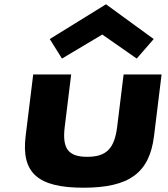

<svg xmlns="http://www.w3.org/2000/svg" viewBox="-20 -860 782 895"><path d="M212 -678 268.9 -587 456.8 -699 617.3 -587 696.5 -678 474.1 -840ZM134.8 -513H311.8L281.8 -269C269.4 -168 297.3 -129 386.8 -129C476.4 -129 513.8 -168 526.2 -269L556.2 -513H733.2L698 -226C676.8 -54 582.4 15 369.2 15C155.9 15 78.4 -54 99.5 -226Z"/></svg>

Font: Hussar
Style: BdSuprExtOblOne
Weight: 700
Foundry: Cannot Into Space Fonts
Version: Version 2.00